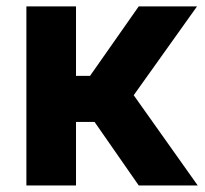

<svg xmlns="http://www.w3.org/2000/svg" viewBox="-20 -565 626 585"><path d="M60.4 0H211.6V-193.5H268.1L402.7 0H582.4L387.4 -274.9L580.3 -545.5H402.7L254.3 -333.8H211.6V-545.5H60.4Z"/></svg>

Font: Magic Ui Pro
Style: Bold
Weight: 700
Designer: Stefan Endress, Andreas Faust
Version: Version 1.000;FEAKit 1.0